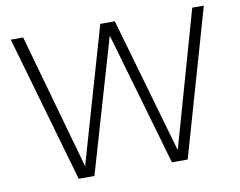

<svg xmlns="http://www.w3.org/2000/svg" viewBox="-80 -847 1195 955"><g transform="rotate(-10 518.0 -370.0)"><path d="M243 0 30.5 -740H93L292.5 -30.5H278L482.5 -740H556L760 -30.5H746L947 -740H1005.5L793.5 0H714L511 -701H526.5L322.5 0Z"/></g></svg>

Font: Encode Sans SC Condensed Thin Light
Style: Regular
Weight: 300
Version: Version 3.002